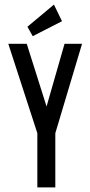

<svg xmlns="http://www.w3.org/2000/svg" viewBox="-20 -813 390 833"><path d="M142 0V-235L16 -623H96L182 -351L260 -623H336L220 -235V0ZM122 -656 99 -697 214 -793 249 -721Z"/></svg>

Font: Inconsolata ExtraCondensed SemiBold
Style: Regular
Weight: 600
Width: 2
Monospace: yes
Designer: Raph Levien, Cyreal, Brenton Simpson
Foundry: Raph Levien, Cyreal, Google
Version: Version 3.001; ttfautohint (v1.8.2.53-6de2)